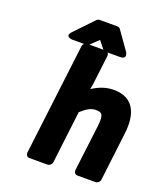

<svg xmlns="http://www.w3.org/2000/svg" viewBox="-162 -1004 999 1142"><g transform="rotate(20 338.0 -432.5)"><path d="M136 0C135 11 143 25 158 25H273C284 25 299 15 301 0L341 -332C380 -366 403 -379 434 -379C471 -379 485 -369 476 -293L440 0C439 11 447 25 462 25H577C588 25 603 15 605 0L642 -308C658 -438 616 -528 493 -528C441 -528 396 -509 358 -484L365 -523L387 -706C388 -717 380 -731 365 -731H250C239 -731 224 -721 222 -706ZM245 -724C251 -724 259 -727 264 -732L313 -779L351 -732C355 -727 362 -724 369 -724H459C509 -724 483 -765 483 -765L401 -881C397 -887 390 -890 383 -890H271C264 -890 256 -887 251 -881L140 -765C104 -727 155 -724 155 -724Z"/></g></svg>

Font: Falling Sky
Style: BlkObl
Weight: 900
Designer: Paul D. Hunt
Foundry: Adobe Systems Incorporated
Version: Version 1.02